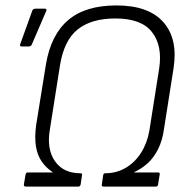

<svg xmlns="http://www.w3.org/2000/svg" viewBox="-20 -687 698 707"><path d="M75 0Q67 0 68 -8L74 -44Q76 -52 82 -52H174V-53Q151 -68 134.5 -91Q118 -114 112.5 -147Q107 -180 113 -226L149 -449Q167 -558 230.5 -612.5Q294 -667 409 -667Q527 -667 581.5 -605.5Q636 -544 619 -435L584 -213Q578 -169 562 -137.5Q546 -106 524 -86Q502 -66 474 -53V-52H562Q570 -52 568 -44L562 -7Q561 0 554 0H361Q353 0 355 -8L360 -42Q361 -49 367 -49Q409 -49 443 -69Q477 -89 499.5 -124.5Q522 -160 530 -206L566 -434Q579 -518 540 -568.5Q501 -619 405 -619Q317 -619 266.5 -579Q216 -539 201 -447L163 -206Q152 -136 183 -92.5Q214 -49 276 -49Q284 -49 282 -42L277 -8Q275 0 269 0ZM59 -516Q51 -516 55 -526L99 -648Q102 -655 110 -655H146Q150 -655 151 -652Q152 -649 150 -646L97 -523Q94 -516 86 -516Z"/></svg>

Font: Sofia Sans Light
Style: Italic
Weight: 300
Italic angle: -9°
Version: Version 4.100-B